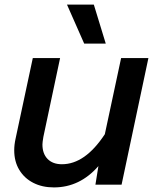

<svg xmlns="http://www.w3.org/2000/svg" viewBox="-20 -805 690 837"><path d="M165 -175Q165 -135 187.5 -112Q210 -89 250 -89Q351 -89 437 -220L508 -552H627L510 0H396L409 -81Q328 12 215 12Q164 12 125 -8Q86 -28 64 -64.5Q42 -101 42 -150Q42 -174 48 -201L123 -552H242L169 -208Q165 -184 165 -175ZM347 -615 272 -785H389L441 -615Z"/></svg>

Font: Azeret Mono Medium
Style: Italic
Weight: 500
Italic angle: -12°
Designer: Martin Vácha
Foundry: Displaay
Version: Version 1.000; Glyphs 3.0.3, build 3074